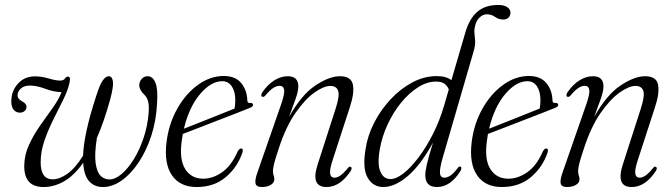

<svg xmlns="http://www.w3.org/2000/svg" viewBox="-20 -744 2700 772"><path d="M418.5 -437.5Q432 -436 434.2 -415.2Q436.5 -394.5 423 -344Q398.5 -255.5 369.5 -189Q359.5 -124.5 364.5 -88.2Q369.5 -52 384.5 -37.2Q399.5 -22.5 420 -22.5Q443 -22.5 468.8 -44.2Q494.5 -66 517.8 -103.5Q541 -141 557 -188.5Q573 -236 577.5 -287.5Q580 -318 575.8 -335Q571.5 -352 562 -361.5Q539.5 -382 540 -402.5Q540.5 -416.5 550 -427Q559.5 -437.5 573.5 -437.5Q594 -437.5 604.8 -412Q615.5 -386.5 611.5 -328Q608 -257.5 587.8 -196.5Q567.5 -135.5 536.5 -89.5Q505.5 -43.5 468.5 -17.8Q431.5 8 394 8Q359.5 8 338.5 -15.2Q317.5 -38.5 314.5 -89.5Q278 -38 237.8 -15Q197.5 8 155 8Q76.5 8 77.5 -78Q78 -121.5 96.8 -162Q115.5 -202.5 141.8 -239.8Q168 -277 192 -310.5Q216 -344 227.5 -373.5Q195 -374.5 162.2 -387Q129.5 -399.5 101 -400Q76.5 -400 63.5 -387.8Q50.5 -375.5 50.5 -360.5Q50 -347.5 68 -337Q87 -327.5 86.5 -314Q86.5 -304 78.8 -297.5Q71 -291 60 -291Q44 -291 34.2 -303.8Q24.5 -316.5 25.5 -340Q26.5 -379.5 52.8 -408.2Q79 -437 121 -437Q147 -437 175.8 -428.5Q204.5 -420 221.5 -420Q235.5 -420 241 -428.2Q246.5 -436.5 254 -436Q264.5 -435 260 -414Q253.5 -382 234.8 -344.2Q216 -306.5 195 -264.5Q174 -222.5 158.8 -178.8Q143.5 -135 143.5 -91.5Q143.5 -23 192 -23Q219 -23 250.5 -45Q282 -67 314 -118Q315.5 -160.5 328.2 -219.8Q341 -279 366 -355.5Q381 -404.5 393.8 -421.5Q406.5 -438.5 418.5 -437.5Z M954.5 -130Q934.5 -71.5 887.8 -31.8Q841 8 770.5 8Q704 8 671.5 -39Q639 -86 649.5 -172Q658.5 -246 692.5 -306.5Q726.5 -367 776 -402.8Q825.5 -438.5 879.5 -438.5Q926.5 -438.5 950 -409.8Q973.5 -381 974.5 -339.5Q975 -328.5 986 -330Q995 -331 997 -324.5Q999.5 -316 985.5 -310.5Q968.5 -303.5 934.2 -290.2Q900 -277 858.8 -261Q817.5 -245 779 -230Q740.5 -215 715 -205.5Q712.5 -191 710.5 -176Q700.5 -102 725 -63.8Q749.5 -25.5 797 -25.5Q836 -25.5 873.5 -51.8Q911 -78 936 -136Q943.5 -148 950 -147Q959.5 -146 954.5 -130ZM873.5 -417.5Q828.5 -417.5 784.5 -365.8Q740.5 -314 719.5 -226.5Q747.5 -237.5 786 -252.8Q824.5 -268 861.8 -283Q899 -298 923 -307.5Q926 -320.5 926 -342Q926 -375.5 912.2 -396.5Q898.5 -417.5 873.5 -417.5Z M1034.5 -355Q1030.5 -356 1030.5 -361.2Q1030.5 -366.5 1034.5 -372.5Q1056 -404 1082.8 -420.8Q1109.5 -437.5 1137 -437.5Q1179.5 -437.5 1179.5 -396.5Q1179.5 -377.5 1168.5 -346.2Q1157.5 -315 1142 -273.5Q1192 -363 1248 -400.2Q1304 -437.5 1346.5 -437.5Q1392.5 -437.5 1399 -403.2Q1405.5 -369 1386 -311L1318 -102Q1304.5 -61 1307.5 -45.2Q1310.5 -29.5 1324.5 -29.5Q1335 -29.5 1347.5 -37.5Q1360 -45.5 1379 -68.5Q1385 -76 1389.5 -73.5Q1398 -70 1390 -56.5Q1347.5 8 1293 8Q1228 8 1257 -82L1330 -308.5Q1346.5 -360 1339.5 -379.2Q1332.5 -398.5 1308.5 -398.5Q1282 -398.5 1244.2 -371.8Q1206.5 -345 1168 -289.8Q1129.5 -234.5 1101.5 -149Q1086 -103 1081.8 -84.5Q1077.5 -66 1077.5 -56.5Q1077.5 -46 1080.2 -39Q1083 -32 1083 -22.5Q1083 -9.5 1069 -0.8Q1055 8 1032 8Q1011 8 1007.5 -6Q1004 -20 1015.5 -52L1109 -320.5Q1125 -365.5 1122.5 -382.2Q1120 -399 1104.5 -399Q1092 -399 1078.5 -390.2Q1065 -381.5 1047.5 -360.5Q1040.5 -352.5 1034.5 -355Z M1832 -57.5Q1792 8 1736.5 8Q1690 8 1690 -39.5Q1690 -55 1696.2 -82.8Q1702.5 -110.5 1721 -170.5Q1671 -79.5 1619.2 -35.8Q1567.5 8 1521 8Q1480.5 8 1458.8 -28.5Q1437 -65 1449.5 -142.5Q1457.5 -197.5 1484.2 -250Q1511 -302.5 1550.8 -345Q1590.5 -387.5 1638.2 -412.8Q1686 -438 1736 -438Q1756.5 -438 1771.2 -433.5Q1786 -429 1795 -421.5L1850.5 -611.5Q1867 -669 1899 -696.5Q1931 -724 1983 -724Q2007.5 -724 2020 -715Q2032.5 -706 2032.5 -693.5Q2032.5 -681.5 2025 -673.5Q2017.5 -665.5 2003.5 -665.5Q1985 -665.5 1970.5 -676Q1956 -686.5 1937.5 -686.5Q1921.5 -686.5 1908 -673.5Q1894.5 -660.5 1890 -638.5Q1886 -623.5 1887.8 -609.8Q1889.5 -596 1890.5 -579Q1891.5 -562 1884.5 -538L1760.5 -111.5Q1747.5 -67 1749 -48.2Q1750.5 -29.5 1767 -29.5Q1777.5 -29.5 1790.2 -37.5Q1803 -45.5 1821 -69Q1826.5 -76.5 1831.5 -74Q1838.5 -71.5 1832 -57.5ZM1507 -143.5Q1496.5 -83.5 1509.5 -53.8Q1522.5 -24 1550 -24Q1573 -24 1602.5 -47Q1632 -70 1662.8 -110.8Q1693.5 -151.5 1720.8 -205.2Q1748 -259 1766 -320.5L1784.5 -384.5Q1779 -398.5 1767.2 -407.2Q1755.5 -416 1733 -416Q1697.5 -416 1661.2 -393.2Q1625 -370.5 1593.2 -331.8Q1561.5 -293 1538.8 -244.2Q1516 -195.5 1507 -143.5Z M2181.5 -130Q2161.5 -71.5 2114.8 -31.8Q2068 8 1997.5 8Q1931 8 1898.5 -39Q1866 -86 1876.5 -172Q1885.5 -246 1919.5 -306.5Q1953.5 -367 2003 -402.8Q2052.5 -438.5 2106.5 -438.5Q2153.5 -438.5 2177 -409.8Q2200.5 -381 2201.5 -339.5Q2202 -328.5 2213 -330Q2222 -331 2224 -324.5Q2226.5 -316 2212.5 -310.5Q2195.5 -303.5 2161.2 -290.2Q2127 -277 2085.8 -261Q2044.5 -245 2006 -230Q1967.5 -215 1942 -205.5Q1939.5 -191 1937.5 -176Q1927.5 -102 1952 -63.8Q1976.5 -25.5 2024 -25.5Q2063 -25.5 2100.5 -51.8Q2138 -78 2163 -136Q2170.5 -148 2177 -147Q2186.5 -146 2181.5 -130ZM2100.5 -417.5Q2055.5 -417.5 2011.5 -365.8Q1967.5 -314 1946.5 -226.5Q1974.5 -237.5 2013 -252.8Q2051.5 -268 2088.8 -283Q2126 -298 2150 -307.5Q2153 -320.5 2153 -342Q2153 -375.5 2139.2 -396.5Q2125.5 -417.5 2100.5 -417.5Z M2261.5 -355Q2257.5 -356 2257.5 -361.2Q2257.5 -366.5 2261.5 -372.5Q2283 -404 2309.8 -420.8Q2336.5 -437.5 2364 -437.5Q2406.5 -437.5 2406.5 -396.5Q2406.5 -377.5 2395.5 -346.2Q2384.5 -315 2369 -273.5Q2419 -363 2475 -400.2Q2531 -437.5 2573.5 -437.5Q2619.5 -437.5 2626 -403.2Q2632.5 -369 2613 -311L2545 -102Q2531.5 -61 2534.5 -45.2Q2537.5 -29.5 2551.5 -29.5Q2562 -29.5 2574.5 -37.5Q2587 -45.5 2606 -68.5Q2612 -76 2616.5 -73.5Q2625 -70 2617 -56.5Q2574.5 8 2520 8Q2455 8 2484 -82L2557 -308.5Q2573.5 -360 2566.5 -379.2Q2559.5 -398.5 2535.5 -398.5Q2509 -398.5 2471.2 -371.8Q2433.5 -345 2395 -289.8Q2356.5 -234.5 2328.5 -149Q2313 -103 2308.8 -84.5Q2304.5 -66 2304.5 -56.5Q2304.5 -46 2307.2 -39Q2310 -32 2310 -22.5Q2310 -9.5 2296 -0.8Q2282 8 2259 8Q2238 8 2234.5 -6Q2231 -20 2242.5 -52L2336 -320.5Q2352 -365.5 2349.5 -382.2Q2347 -399 2331.5 -399Q2319 -399 2305.5 -390.2Q2292 -381.5 2274.5 -360.5Q2267.5 -352.5 2261.5 -355Z"/></svg>

Font: Fraunces 144pt Soft Light
Style: Italic
Weight: 300
Italic angle: -16°
Version: Version 1.000;[b76b70a41]